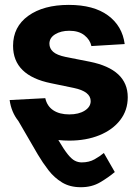

<svg xmlns="http://www.w3.org/2000/svg" viewBox="-20 -573 571 797"><path d="M497.6 -390.1 359.4 -381.8Q354 -407.7 330.6 -426.5Q307.1 -445.3 267.6 -445.3Q232.9 -445.3 209 -430.7Q185.1 -416 185.1 -391.6Q185.1 -372.1 200.4 -358.2Q215.8 -344.2 253.4 -336.4L352.5 -316.9Q510.3 -285.2 510.3 -169.4Q510.3 -115.2 479 -74.7Q447.8 -34.2 392.8 -11.7Q337.9 10.7 267.6 10.7Q244.1 10.7 222.2 8.3Q245.1 47.4 261.2 67.4Q277.3 87.4 290.8 94.2Q304.2 101.1 319.3 101.1Q349.6 101.1 372.3 88.4Q395 75.7 411.1 62L456.5 141.1Q432.1 162.1 396.5 183.3Q360.8 204.6 314.5 204.1Q270.5 204.1 238 184.6Q205.6 165 181.4 133.8Q157.2 102.5 136.7 67.9L56.2 -70.8Q26.9 -107.4 20 -157.7L168 -165.5Q175.3 -132.3 201.2 -115.2Q227.1 -98.1 267.6 -98.1Q307.1 -98.1 331.8 -113.8Q356.4 -129.4 356.4 -153.3Q356.4 -193.4 286.1 -208L191.9 -227.5Q34.2 -259.3 34.2 -382.8Q34.2 -461.9 97.4 -507.3Q160.6 -552.7 265.6 -552.7Q368.7 -552.7 428.2 -509Q487.8 -465.3 497.6 -390.1Z"/></svg>

Font: Inter Tight
Style: Bold
Weight: 700
Designer: Rasmus Andersson
Foundry: rsms
Version: Version 3.004; ttfautohint (v1.8.4.7-5d5b)